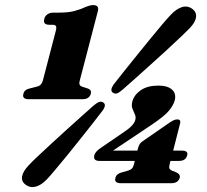

<svg xmlns="http://www.w3.org/2000/svg" viewBox="-20 -740 834 775"><path d="M179 -640Q152 -640 159 -664.5Q161.5 -675 171.2 -682Q181 -689 195 -689H217.5Q255.5 -689 280.2 -695.5Q305 -702 326.5 -712.5Q345 -719.5 355.5 -719.5Q381.5 -719.5 375 -695L302 -415Q296 -395.5 310.5 -390.5L332 -383.5Q351 -378 346.5 -361.5Q340.5 -339.5 313 -339.5H96.5Q68 -339.5 74.5 -361.5Q78.5 -379 102 -383.5L129.5 -390.5Q147.5 -394.5 153 -415L205 -614.5Q209 -629.5 205.8 -634.8Q202.5 -640 192 -640ZM538 -145Q542.5 -161.5 556.5 -170.5L666 -246Q676.5 -253 683 -255.5Q689.5 -258 695 -258Q712 -258 706.5 -240L679 -132H714.5Q741 -132 735.5 -112.5Q729.5 -90.5 702.5 -90.5H668L664.5 -76Q661.5 -65 664.2 -59.5Q667 -54 673.5 -51.5L691 -44.5Q709 -36.5 705.5 -22.5Q699 -0.5 671.5 -0.5H468Q439.5 -0.5 446 -22.5Q450 -39 473 -44.5L497.5 -51.5Q506 -54 511.8 -59.2Q517.5 -64.5 520.5 -76L524 -90.5H381.5Q354.5 -90.5 361 -114.5Q363 -120.5 369 -128Q375 -135.5 389 -144.5L481 -207.5Q520 -233 526 -255.5Q529.5 -268 524.2 -278.8Q519 -289.5 514.5 -301.5Q510 -313.5 514 -330Q521.5 -357.5 548.5 -376Q575.5 -394.5 619.5 -394.5Q656.5 -394.5 674.5 -378.2Q692.5 -362 685 -333.5Q679.5 -315 662.5 -293.8Q645.5 -272.5 594.5 -238L436 -132H534.5ZM476.5 -379.5Q461.5 -366.5 452.8 -363.2Q444 -360 435 -366.5Q421 -376.5 443 -404.5Q458.5 -424.5 482.5 -454.5Q506.5 -484.5 534 -518.5Q561.5 -552.5 588 -585Q614.5 -617.5 636.2 -643Q658 -668.5 670 -681Q693 -705 715.2 -711.5Q737.5 -718 756.5 -704Q774.5 -690 771.2 -669.5Q768 -649 745 -625.5Q733 -613 708.5 -589.8Q684 -566.5 652.8 -537.8Q621.5 -509 588.2 -479.2Q555 -449.5 525.8 -423.2Q496.5 -397 476.5 -379.5ZM355.5 -312Q370 -324.5 379.5 -328.2Q389 -332 398 -325.5Q412 -315 389 -287Q374.5 -267.5 351.2 -238.2Q328 -209 301.5 -175.5Q275 -142 249 -110.2Q223 -78.5 202.2 -53.8Q181.5 -29 170 -17Q147.5 7 125 13.2Q102.5 19.5 83.5 5.5Q65.5 -7.5 69.2 -28.2Q73 -49 96 -73Q107 -85 130.8 -107.5Q154.5 -130 185.2 -158.2Q216 -186.5 248.2 -215.8Q280.5 -245 308.8 -270.2Q337 -295.5 355.5 -312Z"/></svg>

Font: Fraunces 72pt Soft Black
Style: Italic
Weight: 900
Italic angle: -16°
Version: Version 1.000;[b76b70a41]